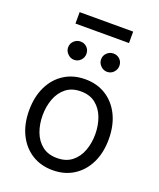

<svg xmlns="http://www.w3.org/2000/svg" viewBox="-165 -1009 927 1120"><g transform="rotate(20 298.5 -449.0)"><path d="M298.3 11.4Q224.4 11.4 168.9 -23.8Q113.3 -58.9 82.2 -122.2Q51.1 -185.4 51.1 -269.9Q51.1 -355.1 82.2 -418.7Q113.3 -482.2 168.9 -517.4Q224.4 -552.6 298.3 -552.6Q372.2 -552.6 427.7 -517.4Q483.3 -482.2 514.4 -418.7Q545.5 -355.1 545.5 -269.9Q545.5 -185.4 514.4 -122.2Q483.3 -58.9 427.7 -23.8Q372.2 11.4 298.3 11.4ZM298.3 -63.9Q354.4 -63.9 390.6 -92.7Q426.8 -121.4 444.2 -168.3Q461.6 -215.2 461.6 -269.9Q461.6 -324.6 444.2 -371.8Q426.8 -419 390.6 -448.2Q354.4 -477.3 298.3 -477.3Q242.2 -477.3 206 -448.2Q169.7 -419 152.3 -371.8Q134.9 -324.6 134.9 -269.9Q134.9 -215.2 152.3 -168.3Q169.7 -121.4 206 -92.7Q242.2 -63.9 298.3 -63.9ZM464.5 -909.1V-838.1H132.1V-909.1ZM196 -636.4Q173.7 -636.4 156.4 -653.6Q139.2 -670.8 139.2 -693.2Q139.2 -717.7 156.4 -733.8Q173.7 -750 196 -750Q220.5 -750 236.7 -733.8Q252.8 -717.7 252.8 -693.2Q252.8 -670.8 236.7 -653.6Q220.5 -636.4 196 -636.4ZM400.6 -636.4Q378.2 -636.4 361 -653.6Q343.8 -670.8 343.8 -693.2Q343.8 -717.7 361 -733.8Q378.2 -750 400.6 -750Q425.1 -750 441.2 -733.8Q457.4 -717.7 457.4 -693.2Q457.4 -670.8 441.2 -653.6Q425.1 -636.4 400.6 -636.4Z"/></g></svg>

Font: Inter Alia
Style: Regular
Weight: 400
Designer: Rasmus Andersson (Latin, Greek, Cyrillic etc.) and Evan from Shavian.info (Shavian, old style figures)
Foundry: Shavian.info
Version: Version 0.001;git-37ab20767